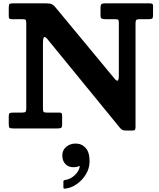

<svg xmlns="http://www.w3.org/2000/svg" viewBox="-20 -770 955 1151"><path d="M111 -655H52.5Q40.5 -655 36.5 -658.2Q32.5 -661.5 32.5 -673V-723Q32.5 -740 36.5 -745Q40.5 -750 58 -750H252Q280 -750 290.2 -745.2Q300.5 -740.5 312.5 -726L668 -297Q679 -284 685.8 -286.8Q692.5 -289.5 692.5 -321V-633.5Q692.5 -647 688.8 -651Q685 -655 672 -655H611.5Q597.5 -655 590 -658.5Q582.5 -662 582.5 -676.5V-723Q582.5 -739.5 587.8 -744.8Q593 -750 609.5 -750H876Q885.5 -750 891.5 -747.5Q897.5 -745 897.5 -734V-682Q897.5 -664.5 893.2 -659.8Q889 -655 871.5 -655H816Q801 -655 796.8 -650Q792.5 -645 792.5 -630V-9Q792.5 2.5 789.2 7.5Q786 12.5 774 12.5H736.5Q719.5 12.5 712.2 8Q705 3.5 697.5 -5.5L263 -537Q251 -551.5 244.2 -547.2Q237.5 -543 237.5 -507V-119.5Q237.5 -104 241.5 -99.5Q245.5 -95 261.5 -95H335.5Q346.5 -95 349.5 -90.8Q352.5 -86.5 352.5 -75.5V-22.5Q352.5 -6.5 345.5 -3.2Q338.5 0 324.5 0H60Q42.5 0 37.5 -4Q32.5 -8 32.5 -25.5V-73Q32.5 -89 38.2 -92Q44 -95 59.5 -95H111Q128.5 -95 133 -99.8Q137.5 -104.5 137.5 -122V-630Q137.5 -648 133.2 -651.5Q129 -655 111 -655ZM353.5 161.5Q353.5 129.5 377.2 110Q401 90.5 433 90.5Q470 90.5 493.5 116.8Q517 143 517 197.5Q517 238.5 495.2 274.5Q473.5 310.5 440 333.8Q406.5 357 372 360.5Q365 361.5 362.5 360Q360 358.5 360 351V318.5Q360 310 370 309Q401.5 305 427.5 280.8Q453.5 256.5 458 229Q458.5 223 450.5 227Q440 232.5 420 232.5Q389.5 232.5 371.5 213Q353.5 193.5 353.5 161.5Z"/></svg>

Font: Besley
Style: Bold
Weight: 700
Designer: Owen Earl
Foundry: indestructible type*
Version: Version 2.001; ttfautohint (v1.8.3)